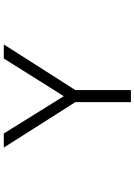

<svg xmlns="http://www.w3.org/2000/svg" viewBox="136 -863 728 1040"><g transform="rotate(-90 500.0 -343.0)"><path d="M466.8 2H532.2V-298.8L779.3 -686.5H703.1L499 -361.3L296.9 -686.5H220.7L466.8 -298.8Z"/></g></svg>

Font: DotumChe
Style: Regular
Weight: 400
Monospace: yes
Version: Version 2.21